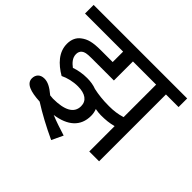

<svg xmlns="http://www.w3.org/2000/svg" viewBox="-174 -816 1119 1119"><g transform="rotate(45 385.5 -256.0)"><path d="M271 -222C332 -222 366 -197 366 -153C366 -94 312 -68 219 -68C212 -68 204 -69 194 -70C155 -103 128 -116 101 -116C66 -116 48 -94 48 -65C48 -22 97 -5 176 -1C236 37 306 75 382 110L415 40C370 26 327 12 289 -4C389 -18 447 -68 447 -154C447 -171 444 -187 438 -202C454 -199 470 -197 484 -197C523 -197 553 -200 586 -209V0H667V-551H771V-622H0V-551H314V-465H218C150 -465 117 -456 87 -433C64 -416 50 -389 50 -352C50 -284 98 -234 161 -197C191 -212 232 -222 271 -222ZM480 -268C428 -268 389 -273 352 -281C329 -290 303 -294 275 -294C240 -294 204 -288 174 -277C152 -294 130 -315 130 -347C130 -361 135 -373 145 -381C157 -390 170 -394 211 -394H395V-551H586V-283C550 -272 519 -268 480 -268Z"/></g></svg>

Font: Noto Sans Devanagari UI
Style: Regular
Weight: 400
Designer: Jelle Bosma - Monotype Design Team
Foundry: Monotype Imaging Inc.
Version: Version 2.003